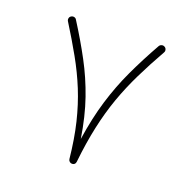

<svg xmlns="http://www.w3.org/2000/svg" viewBox="-114 -712 822 837"><g transform="rotate(20 297.5 -293.0)"><path d="M83.5 -584.5Q89.8 -588.4 97.2 -586.7Q104.5 -585 107.9 -578.6Q157.2 -501 196 -428.5Q234.9 -356 262.5 -276.6Q290 -197.3 305.7 -97.2Q320.8 -198.7 345.7 -280.8Q370.6 -362.8 405.8 -438Q440.9 -513.2 486.3 -593.8Q490.2 -600.1 497.6 -602.1Q504.9 -604 511.2 -600.1Q517.6 -596.7 519.5 -589.4Q521.5 -582 517.6 -575.7Q477.5 -504.9 445.6 -439.7Q413.6 -374.5 389.6 -307.4Q365.7 -240.2 349.4 -164.8Q333 -89.4 323.2 2.4Q321.3 16.6 307.6 17.6Q300.8 18.1 295.4 13.7Q290 9.3 289.1 2.4Q279.8 -88.4 262 -162.1Q244.1 -235.8 217.8 -300.5Q191.4 -365.2 156.2 -428Q121.1 -490.7 77.6 -560.1Q73.7 -566.4 75.4 -573.7Q77.1 -581.1 83.5 -584.5Z"/></g></svg>

Font: Mikhak-FD ExtraLight
Style: Regular
Weight: 200
Designer: Amin Abedi
Version: Version 3.2